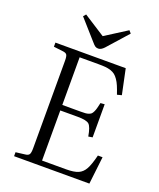

<svg xmlns="http://www.w3.org/2000/svg" viewBox="-167 -1033 938 1134"><g transform="rotate(20 302.0 -466.0)"><path d="M310.1 -767.1Q298.8 -767.1 291 -772.2Q283.2 -777.3 270 -793L161.1 -916L174.8 -932.1L310.1 -845.2L446.8 -932.1L460.9 -916L346.2 -787.1Q327.6 -767.1 310.1 -767.1ZM61 0V-24.9L120.1 -32.2Q138.7 -34.2 144.8 -44.4Q150.9 -54.7 150.9 -82V-633.8Q150.9 -660.2 144.8 -669.7Q138.7 -679.2 118.2 -681.2L61 -688V-713.9H502.9L536.1 -556.2L507.8 -548.8Q497.6 -579.1 489 -599.4Q480.5 -619.6 469.7 -635Q459 -650.4 448.2 -658.9Q437.5 -667.5 421.1 -672.9Q404.8 -678.2 387.2 -679.7Q369.6 -681.2 342.8 -681.2H225.1V-381.8H339.8Q358.4 -381.8 369.6 -382.6Q380.9 -383.3 390.9 -387Q400.9 -390.6 406 -395.5Q411.1 -400.4 416.5 -411.6Q421.9 -422.9 425 -435.1Q428.2 -447.3 433.1 -469.2L459 -471.2V-263.2L433.1 -258.8Q423.3 -316.9 406.7 -332Q390.1 -347.2 335 -347.2H225.1V-32.2H376Q425.8 -32.2 451.9 -43.5Q478 -54.7 493.9 -83.3Q509.8 -111.8 524.9 -172.9H554.2L534.2 0Z"/></g></svg>

Font: Literata Light
Style: Regular
Weight: 300
Designer: Latin by Veronika Burian and Jose Scaglione. Greek by Irene Vlachou. Cyrillic by Vera Evstafieva.
Foundry: TypeTogether
Version: Version 3.021